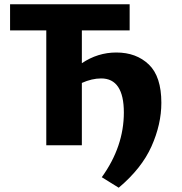

<svg xmlns="http://www.w3.org/2000/svg" viewBox="-20 -678 848 896"><path d="M733 -198Q733 -98 687 5Q641 108 534 198L455 149Q558 6 558 -153Q558 -232 531.5 -272Q505 -312 452 -312Q409 -312 362 -291V0H196V-536H27V-658H585V-536H362V-383Q436 -433 523 -433Q616 -433 674.5 -377Q733 -321 733 -198Z"/></svg>

Font: Ysabeau Ultrabold
Style: Regular
Weight: 800
Designer: Christian Thalmann (Catharsis Fonts)
Version: Version 0.003